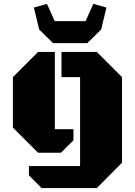

<svg xmlns="http://www.w3.org/2000/svg" viewBox="-20 -786 694 988"><path d="M392.1 -389.2H296.4V-518.6H478.5L607.9 -389.2V51.3L478.5 181.6H193.8L128.9 116.2V68.4H392.1ZM357.9 -121.1V-64L293.5 0H175.8L46.4 -129.4V-389.2L175.8 -518.6H262.2V-121.1ZM154.3 -747.1 221.7 -766.1 261.7 -677.2H420.4L460.4 -766.1L527.8 -747.1L500.5 -634.3L429.2 -564H252.9L181.6 -634.3Z"/></svg>

Font: Black Ops One [rus by aLiNcE]
Style: Regular
Weight: 400
Designer: James Grieshaber
Foundry: James Grieshaber
Version: Version 1.002;May 25, 2024;FontCreator 13.0.0.2680 64-bit